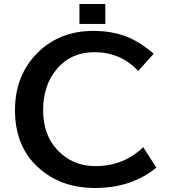

<svg xmlns="http://www.w3.org/2000/svg" viewBox="-20 -899 850 963"><path d="M378.4 -778.8V-878.9H508.3V-778.8ZM698.2 -161.1 764.2 -58.1Q639.2 43.9 456.5 43.9Q269.5 43.9 152.8 -77.6Q55.2 -179.7 55.2 -347.2Q55.2 -522.5 170.4 -636.2Q280.8 -744.1 448.2 -744.1Q549.8 -744.1 630.4 -709Q687.5 -683.6 751 -629.9L673.3 -543Q585.4 -637.2 453.1 -637.2Q337.4 -637.2 267.1 -555.2Q196.3 -473.6 196.3 -346.2Q196.3 -222.7 267.6 -147Q343.8 -65.9 457.5 -65.9Q601.1 -65.9 698.2 -161.1Z"/></svg>

Font: FORM UDPGothic
Style: Bold
Weight: 700
Foundry: Pronama LLC
Version: Version 1.051